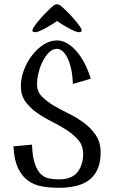

<svg xmlns="http://www.w3.org/2000/svg" viewBox="-20 -877 542 912"><path d="M44 0ZM156 -476Q156 -442 178.5 -419Q201 -396 234.5 -376Q268 -356 307 -337Q346 -318 379.5 -293Q413 -268 435.5 -234.5Q458 -201 458 -152Q458 -69 409.5 -27Q361 15 259 15Q218 15 180 8.5Q142 2 113 -19Q84 -40 65.5 -79Q47 -118 44 -182Q66 -184 89 -186Q112 -188 132 -190Q134 -134 145 -101Q156 -68 173 -51Q190 -34 212.5 -29.5Q235 -25 259 -25Q321 -25 348 -59.5Q375 -94 375 -146Q375 -184 353 -210.5Q331 -237 298 -258.5Q265 -280 227 -299Q189 -318 156 -341Q123 -364 101 -394Q79 -424 79 -467Q79 -504 93 -542.5Q107 -581 131 -612.5Q155 -644 186 -664.5Q217 -685 251 -685Q275 -685 298.5 -671.5Q322 -658 343 -634Q364 -610 381.5 -576.5Q399 -543 411 -503L326 -478Q325 -518 318 -549Q311 -580 300.5 -601.5Q290 -623 277 -634Q264 -645 251 -645Q231 -645 214 -629Q197 -613 184 -588Q171 -563 163.5 -533Q156 -503 156 -476ZM355 -724Q347 -724 334 -729.5Q321 -735 306.5 -743Q292 -751 277 -760Q262 -769 251 -777Q240 -769 225 -760Q210 -751 195.5 -743Q181 -735 168 -729.5Q155 -724 147 -724Q144 -724 139 -725.5Q134 -727 134 -732Q134 -740 146.5 -757Q159 -774 175.5 -792.5Q192 -811 209 -827.5Q226 -844 235 -851Q244 -857 251 -857Q256 -857 267 -851Q276 -844 293 -827.5Q310 -811 326.5 -792.5Q343 -774 355.5 -757Q368 -740 368 -732Q368 -727 363 -725.5Q358 -724 355 -724Z"/></svg>

Font: Combo
Style: Regular
Weight: 400
Designer: Eduardo Rodriguez Tunni
Foundry: Eduardo Rodriguez Tunni
Version: Version 1.001